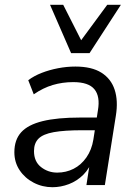

<svg xmlns="http://www.w3.org/2000/svg" viewBox="-20 -773 570 802"><path d="M199 9Q157 9 120.5 -10Q84 -29 62 -62Q40 -95 40 -137Q40 -189 68.5 -220.5Q97 -252 158 -267Q219 -282 315 -282H395L387 -229H326Q249 -229 204.5 -221Q160 -213 141 -194Q122 -175 122 -142Q122 -98 151.5 -75Q181 -52 219 -52Q256 -52 287.5 -68Q319 -84 341 -115.5Q363 -147 370 -190L389 -312Q399 -370 374.5 -400Q350 -430 286 -430Q241 -430 200.5 -418Q160 -406 121 -379L98 -438Q122 -456 154 -468.5Q186 -481 222.5 -488Q259 -495 295 -495Q363 -495 403.5 -469.5Q444 -444 459 -398Q474 -352 464 -290L418 0H341L358 -110H368Q355 -70 328.5 -43.5Q302 -17 268 -4Q234 9 199 9ZM277 -551 189 -753H244L319 -605L428 -753H485L354 -551Z"/></svg>

Font: Nunito Sans 12pt
Style: Italic
Weight: 400
Italic angle: -9°
Designer: Vernon Adams
Foundry: Vernon Adams
Version: Version 3.101;gftools[0.9.27]